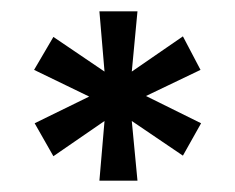

<svg xmlns="http://www.w3.org/2000/svg" viewBox="-20 -708 414 338"><path d="M155 -390 164 -495 74 -433 41 -491 137 -538 40 -585 74 -643 164 -582 155 -688H222L212 -582L302 -644L333 -585L237 -539L334 -491L302 -434L212 -495L222 -390Z"/></svg>

Font: Saira UltraCondensed
Style: Bold
Weight: 700
Width: 1
Designer: Hector Gatti with collaboration of the Omnibus-Type team
Foundry: Omnibus-Type
Version: Version 1.101